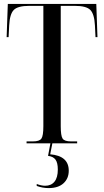

<svg xmlns="http://www.w3.org/2000/svg" viewBox="-20 -734 534 983"><path d="M116 0V-10H148Q182 -10 192 -24.5Q202 -39 202 -88V-704H130Q71 -704 50.5 -683Q30 -662 27 -604L24 -544H14L20 -714H473L479 -544H469L466 -604Q463 -662 442.5 -683Q422 -704 363 -704H291V-88Q291 -39 300.5 -24.5Q310 -10 344 -10H375V0ZM229 229Q198 229 168 218V208Q192 217 211 217Q242 217 259 196Q276 175 276 134Q276 99 264 83Q252 67 226 64L239 -5H249L237 56Q332 64 332 140Q332 180 305 204.5Q278 229 229 229Z"/></svg>

Font: Noto Serif Display ExtraCondensed
Style: Regular
Weight: 400
Width: 2
Designer: Monotype Design Team
Foundry: Monotype Imaging Inc.
Version: Version 2.009